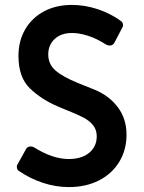

<svg xmlns="http://www.w3.org/2000/svg" viewBox="-20 -748 586 780"><path d="M56 -54Q51 -57 49 -64.5Q47 -72 50 -78L85 -141Q91 -153 104 -153Q112 -153 119 -149Q194 -102 259 -102Q312 -102 342.5 -127.5Q373 -153 373 -194Q373 -221 358 -239.5Q343 -258 318 -271Q293 -284 245 -303L216 -315Q148 -344 101.5 -389Q55 -434 55 -521Q55 -582 82.5 -629Q110 -676 159 -702Q208 -728 272 -728Q325 -728 377.5 -710.5Q430 -693 472 -662Q477 -659 479 -651.5Q481 -644 478 -638L445 -575Q439 -563 426 -563Q418 -563 411 -567Q372 -592 336.5 -603Q301 -614 273 -614Q228 -614 202 -589.5Q176 -565 176 -527Q176 -488 204.5 -462.5Q233 -437 296 -411Q305 -408 364.5 -383.5Q424 -359 459 -312Q494 -265 494 -201Q494 -139 464.5 -90.5Q435 -42 382 -15Q329 12 260 12Q206 12 153.5 -5.5Q101 -23 56 -54Z"/></svg>

Font: Miriam Libre
Style: Bold
Weight: 700
Designer: Michal Sahar
Foundry: Hagilda
Version: Version 1.001